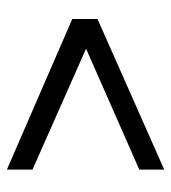

<svg xmlns="http://www.w3.org/2000/svg" viewBox="11 -600 507 570"><g transform="rotate(90 265.0 -314.5)"><path d="M483 -81 36 -275V-350L483 -548V-474L124 -316L483 -157Z"/></g></svg>

Font: Lora Medium
Style: Regular
Weight: 500
Designer: Olga Karpushina, Alexei Vanyashin (Cyrillic)
Foundry: Cyreal
Version: Version 3.004